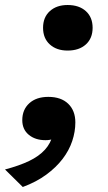

<svg xmlns="http://www.w3.org/2000/svg" viewBox="-43 -554 432 767"><path d="M327 -443Q327 -401 300 -376.5Q273 -352 227 -352Q183 -352 156 -376.5Q129 -401 129 -443Q129 -485 156 -509.5Q183 -534 227 -534Q273 -534 300 -509.5Q327 -485 327 -443ZM48 193 -23 123Q34 108 73.5 89Q113 70 136.5 44Q160 18 168 -16Q173 -24 178.5 -25.5Q184 -27 188.5 -24.5Q193 -22 194 -15Q183 -4 169.5 1Q156 6 139 6Q98 6 72 -15.5Q46 -37 46 -74Q46 -116 74 -141.5Q102 -167 150 -167Q201 -167 229.5 -139.5Q258 -112 258 -65Q258 -28 245.5 9.5Q233 47 207 81Q181 115 141.5 144Q102 173 48 193Z"/></svg>

Font: Roboto Serif 20pt SemiBold
Style: Italic
Weight: 600
Italic angle: -10°
Version: Version 1.007